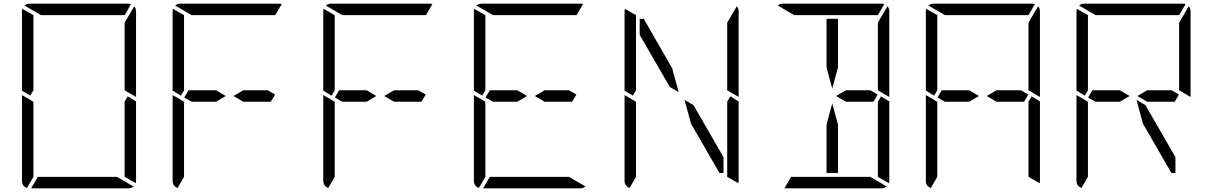

<svg xmlns="http://www.w3.org/2000/svg" viewBox="-20 -1020 6568 1040"><path d="M672 -498 717 -471V-41Q717 -32 715 -28L655 -62V-70V-82V-83V-134V-265V-450V-469ZM144 -502 99 -529V-959Q99 -968 101 -972L161 -938V-928V-918V-866V-735V-548V-531ZM126 -2Q99 -12 99 -41V-500V-505L134 -485L152 -474L161 -469V-452V-265V-134V-83V-82V-72V-62ZM202 -938 113 -990Q125 -1000 140 -1000H408H676Q686 -1000 690 -998L655 -938H625H439H377ZM614 -62 703 -10Q691 0 676 0H408H149L185 -62H191H377H439ZM717 -959V-500V-495L682 -515L664 -526L655 -531V-550V-735V-866V-897L707 -986Q717 -974 717 -959Z M1298 -531H1430L1470 -508L1447 -469H1298L1245 -500ZM960 -502 915 -529V-959Q915 -968 917 -972L977 -938V-928V-918V-866V-735V-548V-531ZM942 -2Q915 -12 915 -41V-500V-505L950 -485L968 -474L977 -469V-452V-265V-134V-83V-82V-72V-62ZM1018 -938 929 -990Q941 -1000 956 -1000H1224H1492Q1502 -1000 1506 -998L1471 -938H1441H1255H1193ZM1150 -469H1018L978 -492L1001 -531H1150L1203 -500Z M2114 -531H2246L2286 -508L2263 -469H2114L2061 -500ZM1776 -502 1731 -529V-959Q1731 -968 1733 -972L1793 -938V-928V-918V-866V-735V-548V-531ZM1758 -2Q1731 -12 1731 -41V-500V-505L1766 -485L1784 -474L1793 -469V-452V-265V-134V-83V-82V-72V-62ZM1834 -938 1745 -990Q1757 -1000 1772 -1000H2040H2308Q2318 -1000 2322 -998L2287 -938H2257H2071H2009ZM1966 -469H1834L1794 -492L1817 -531H1966L2019 -500Z M2930 -531H3062L3102 -508L3079 -469H2930L2877 -500ZM2592 -502 2547 -529V-959Q2547 -968 2549 -972L2609 -938V-928V-918V-866V-735V-548V-531ZM2574 -2Q2547 -12 2547 -41V-500V-505L2582 -485L2600 -474L2609 -469V-452V-265V-134V-83V-82V-72V-62ZM2650 -938 2561 -990Q2573 -1000 2588 -1000H2856H3124Q3134 -1000 3138 -998L3103 -938H3073H2887H2825ZM3062 -62 3151 -10Q3139 0 3124 0H2856H2597L2633 -62H2639H2825H2887ZM2782 -469H2650L2610 -492L2633 -531H2782L2835 -500Z M3736 -451 3899 -169V-83H3877L3723 -350L3688 -479ZM3936 -498 3981 -471V-41Q3981 -32 3979 -28L3919 -62V-70V-82V-83V-134V-265V-450V-469ZM3408 -502 3363 -529V-959Q3363 -968 3365 -972L3425 -938V-928V-918V-866V-735V-548V-531ZM3390 -2Q3363 -12 3363 -41V-500V-505L3398 -485L3416 -474L3425 -469V-452V-265V-134V-83V-82V-72V-62ZM3981 -959V-500V-495L3946 -515L3928 -526L3919 -531V-550V-735V-866V-897L3971 -986Q3981 -974 3981 -959ZM3445 -831V-918H3467L3621 -650L3656 -521L3608 -549Z M4562 -531H4694L4734 -508L4711 -469H4562L4509 -500ZM4519 -345V-83H4457V-345L4488 -460ZM4752 -498 4797 -471V-41Q4797 -32 4795 -28L4735 -62V-70V-82V-83V-134V-265V-450V-469ZM4457 -655V-918H4519V-655L4488 -540ZM4282 -938 4193 -990Q4205 -1000 4220 -1000H4488H4756Q4766 -1000 4770 -998L4735 -938H4705H4519H4457ZM4694 -62 4783 -10Q4771 0 4756 0H4488H4229L4265 -62H4271H4457H4519ZM4797 -959V-500V-495L4762 -515L4744 -526L4735 -531V-550V-735V-866V-897L4787 -986Q4797 -974 4797 -959Z M5378 -531H5510L5550 -508L5527 -469H5378L5325 -500ZM5568 -498 5613 -471V-41Q5613 -32 5611 -28L5551 -62V-70V-82V-83V-134V-265V-450V-469ZM5040 -502 4995 -529V-959Q4995 -968 4997 -972L5057 -938V-928V-918V-866V-735V-548V-531ZM5022 -2Q4995 -12 4995 -41V-500V-505L5030 -485L5048 -474L5057 -469V-452V-265V-134V-83V-82V-72V-62ZM5098 -938 5009 -990Q5021 -1000 5036 -1000H5304H5572Q5582 -1000 5586 -998L5551 -938H5521H5335H5273ZM5230 -469H5098L5058 -492L5081 -531H5230L5283 -500ZM5613 -959V-500V-495L5578 -515L5560 -526L5551 -531V-550V-735V-866V-897L5603 -986Q5613 -974 5613 -959Z M6184 -451 6347 -169V-83H6325L6171 -350L6136 -479ZM6194 -531H6326L6366 -508L6343 -469H6194L6141 -500ZM5856 -502 5811 -529V-959Q5811 -968 5813 -972L5873 -938V-928V-918V-866V-735V-548V-531ZM5838 -2Q5811 -12 5811 -41V-500V-505L5846 -485L5864 -474L5873 -469V-452V-265V-134V-83V-82V-72V-62ZM5914 -938 5825 -990Q5837 -1000 5852 -1000H6120H6388Q6398 -1000 6402 -998L6367 -938H6337H6151H6089ZM6046 -469H5914L5874 -492L5897 -531H6046L6099 -500ZM6429 -959V-500V-495L6394 -515L6376 -526L6367 -531V-550V-735V-866V-897L6419 -986Q6429 -974 6429 -959Z"/></svg>

Font: DSEG14 Modern
Style: Light
Weight: 300
Designer: Keshikan(Twitter:@keshinomi_88pro)
Version: Version 0.46